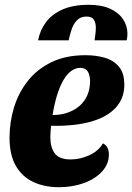

<svg xmlns="http://www.w3.org/2000/svg" viewBox="-20 -760 551 800"><path d="M225.7 20Q165 20 118.5 -1.8Q72 -23.7 45.8 -69.3Q19.7 -115 19.7 -186.3Q19.7 -250.7 38.3 -312Q57 -373.3 95.7 -422.5Q134.3 -471.7 194.2 -500.8Q254 -530 336.3 -530Q379 -530 415.7 -519.7Q452.3 -509.3 475.2 -482.5Q498 -455.7 498 -406.7Q498 -356 468.7 -319Q439.3 -282 382.8 -261Q326.3 -240 244.7 -236.3Q232.3 -235.7 218.7 -235.7Q205 -235.7 192.7 -236Q191.7 -224 190.7 -211.5Q189.7 -199 189.7 -189.3Q189.7 -144.7 208.7 -120.2Q227.7 -95.7 274.7 -95.7Q313.7 -95.7 351.8 -113Q390 -130.3 409 -162.7Q423 -155.3 428.3 -143.5Q433.7 -131.7 433.7 -116.3Q433.7 -76.3 405.2 -45.3Q376.7 -14.3 329.5 2.8Q282.3 20 225.7 20ZM199 -280.7Q233.7 -280.7 262.3 -290.8Q291 -301 312 -319.3Q333 -337.7 344.2 -364Q355.3 -390.3 355.3 -422.3Q354.7 -447.7 345.5 -462.5Q336.3 -477.3 314.3 -477.3Q294.7 -477.3 276.8 -464.3Q259 -451.3 244.3 -426.3Q229.7 -401.3 218.2 -364.7Q206.7 -328 199 -280.7ZM138.7 -592Q146.7 -634 171.5 -667.5Q196.3 -701 240.7 -720.5Q285 -740 350 -740Q403.3 -740 439 -723.5Q474.7 -707 492.8 -679.7Q511 -652.3 511 -619.3Q511 -607 508 -592H374Q376 -605.7 377.7 -619.7Q379.3 -633.7 379.3 -645Q379.3 -664.7 371.2 -677.8Q363 -691 340 -691Q315.3 -691 300.5 -675.3Q285.7 -659.7 278.2 -636.8Q270.7 -614 266 -592Z"/></svg>

Font: Sansita Swashed Light
Style: Regular
Weight: 300
Designer: Pablo Cosgaya
Foundry: Omnibus-Type
Version: Version 1.003